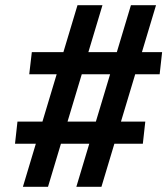

<svg xmlns="http://www.w3.org/2000/svg" viewBox="-20 -732 646 742"><path d="M275 -10 325 -176.5H215.5L165.5 -10H68.5L118.5 -176.5H38L47.5 -262H144L199 -445H93L103 -530.5H225L279.5 -712H376L321.5 -530.5H431.5L486 -712H583L528.5 -530.5H606.5L597 -445H502.5L447.5 -262H541.5L532 -176.5H422L372 -10ZM241 -262H350.5L405.5 -445H296Z"/></svg>

Font: Spline Sans Mono SemiBold
Style: Italic
Weight: 600
Italic angle: -4°
Monospace: yes
Version: Version 1.004